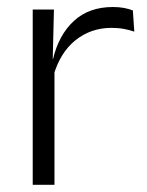

<svg xmlns="http://www.w3.org/2000/svg" viewBox="-20 -514 409 534"><path d="M128 -301.5 112.5 -348 127.5 -350Q143.5 -417 185.5 -455.8Q227.5 -494.5 294 -494.5Q311.5 -494.5 325.5 -491.8Q339.5 -489 349.5 -485L353.5 -426Q341 -430.5 325 -433.5Q309 -436.5 290 -436.5Q233 -436.5 190 -402.2Q147 -368 128 -301.5ZM131.5 0H71V-487.5H130L126.5 -341L131.5 -336Z"/></svg>

Font: Anek Kannada Light
Style: Regular
Weight: 300
Designer: Vaishnavi Murthy, Maithili Shingre (Kannada) & Yesha Goshar (Latin)
Foundry: Ek Type
Version: Version 1.003